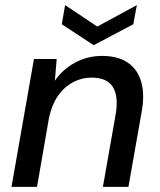

<svg xmlns="http://www.w3.org/2000/svg" viewBox="-20 -732 627 752"><path d="M25 0 113 -501H202L195 -416Q226 -461 274.5 -487Q323 -513 380 -513Q443 -513 481.5 -486Q520 -459 533.5 -410Q547 -361 535 -295L483 0H383L433 -284Q445 -353 422.5 -390.5Q400 -428 339 -428Q300 -428 265.5 -409.5Q231 -391 207 -356.5Q183 -322 172 -271L125 0ZM516 -712 502 -637 347 -555 222 -637 235 -712 361 -628Z"/></svg>

Font: DM Sans 17pt Medium
Style: Italic
Weight: 500
Italic angle: -10°
Version: Version 4.004;gftools[0.9.30]